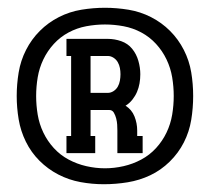

<svg xmlns="http://www.w3.org/2000/svg" viewBox="-20 -908 540 494"><path d="M247 -434Q217 -434 187 -439.5Q157 -445 130 -459Q103 -473 81.5 -494.5Q60 -516 46.5 -543.5Q33 -571 28 -601Q23 -631 23 -661Q23 -691 28 -721.5Q33 -752 47 -779.5Q61 -807 82.5 -828.5Q104 -850 131.5 -864Q159 -878 189.5 -883Q220 -888 250 -888Q280 -888 310.5 -883Q341 -878 368.5 -864Q396 -850 417.5 -828.5Q439 -807 453 -779.5Q467 -752 472 -722Q477 -692 477 -661Q477 -630 472 -599.5Q467 -569 453 -541.5Q439 -514 416.5 -492Q394 -470 366.5 -457Q339 -444 308.5 -439Q278 -434 247 -434ZM250 -475Q274 -475 298 -480.5Q322 -486 343.5 -497.5Q365 -509 381.5 -527Q398 -545 408.5 -567Q419 -589 423 -613Q427 -637 427 -661Q427 -685 423 -709Q419 -733 408.5 -755Q398 -777 381.5 -795Q365 -813 343.5 -824.5Q322 -836 298 -840.5Q274 -845 250 -845Q226 -845 202 -840.5Q178 -836 156.5 -824.5Q135 -813 118.5 -795Q102 -777 91.5 -755Q81 -733 77 -709Q73 -685 73 -661Q73 -637 77 -613Q81 -589 91.5 -567Q102 -545 118.5 -527Q135 -509 156.5 -497.5Q178 -486 202 -480.5Q226 -475 250 -475ZM151 -514V-558H163V-764H151V-808H257Q275 -808 292 -802Q309 -796 320 -782.5Q331 -769 336 -751.5Q341 -734 341 -717Q341 -705 339 -693.5Q337 -682 332.5 -671.5Q328 -661 320.5 -651.5Q313 -642 303 -636Q319 -626 326 -608.5Q333 -591 333 -572V-558H347V-514H282V-572Q282 -580 281.5 -587.5Q281 -595 279 -603Q277 -611 273 -618Q269 -625 261 -625H213V-558H225V-514ZM213 -669H257Q265 -669 272 -673.5Q279 -678 283 -685Q287 -692 288.5 -700.5Q290 -709 290 -717Q290 -725 288.5 -733Q287 -741 283 -748Q279 -755 272 -759.5Q265 -764 257 -764H213Z"/></svg>

Font: Iosevka Gothic
Style: Bold
Weight: 700
Monospace: yes
Designer: Belleve Invis
Foundry: Belleve Invis
Version: Version 15.5.1; ttfautohint (v1.8.4)